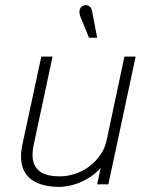

<svg xmlns="http://www.w3.org/2000/svg" viewBox="-20 -723 552 753"><path d="M341 -680Q340 -688 335 -694Q330 -700 323 -702Q316 -704 307 -701Q299 -698 295 -691Q291 -684 291.5 -676Q292 -668 294 -661L329 -575H361ZM375 -65 361 0H405L512 -501H468L398 -172Q392 -144 376.5 -120Q361 -96 338.5 -77Q316 -58 288.5 -46.5Q261 -35 231 -32Q185 -29 155 -40.5Q125 -52 113.5 -80.5Q102 -109 113 -159L186 -501H142L68 -157Q60 -119 63.5 -90.5Q67 -62 80.5 -42.5Q94 -23 114.5 -11.5Q135 0 160.5 5Q186 10 214 10Q244 9 273 0Q302 -9 328.5 -25.5Q355 -42 375 -65Z"/></svg>

Font: Advent Pro Light
Style: Italic
Weight: 300
Italic angle: -12°
Version: Version 3.000